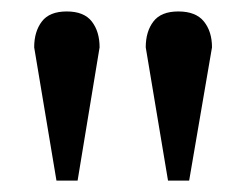

<svg xmlns="http://www.w3.org/2000/svg" viewBox="-20 -734 432 337"><path d="M79.1 -417 40 -650.9Q40 -678.7 53.5 -696.3Q66.9 -713.9 97.2 -713.9Q127.4 -713.9 141.1 -696.3Q154.8 -678.7 154.8 -650.9L116.2 -417ZM274.9 -417 235.8 -650.9Q235.8 -678.7 249.3 -696.3Q262.7 -713.9 293 -713.9Q323.7 -713.9 337.9 -696.3Q352.1 -678.7 352.1 -650.9L312 -417Z"/></svg>

Font: Charis SIL Phon
Style: Bold
Weight: 700
Foundry: SIL International
Version: Version 5.000